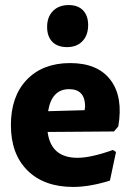

<svg xmlns="http://www.w3.org/2000/svg" viewBox="-20 -727 517 758"><path d="M251 -707Q288 -707 308 -686Q328 -665 328 -628Q328 -588 305.5 -564.5Q283 -541 245 -541Q207 -541 186.5 -562Q166 -583 166 -621Q166 -660 189 -683.5Q212 -707 251 -707ZM269 11Q154 11 88.5 -54Q23 -119 23 -233Q23 -347 86 -412.5Q149 -478 257 -478Q366 -478 416.5 -411Q467 -344 447 -228L430 -208L168 -206Q181 -104 286 -104Q339 -104 426 -135L438 -127L414 -14Q334 11 269 11ZM253 -375Q184 -375 170 -288L314 -292L316 -306Q316 -375 253 -375Z"/></svg>

Font: Alegreya Sans ExtraBold
Style: Regular
Weight: 800
Designer: Juan Pablo del Peral
Foundry: Huerta Tipografica
Version: Version 2.007